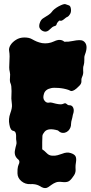

<svg xmlns="http://www.w3.org/2000/svg" viewBox="-20 -920 460 966"><path d="M26.4 -581.1 28.3 -636.7Q28.3 -650.4 25.9 -664.1Q23.4 -677.7 32.7 -692.9Q42 -708 60.5 -719.7Q79.1 -731.4 102.5 -731.4Q126 -731.4 139.6 -723.6Q153.3 -715.8 165 -710.9Q176.8 -706.1 191.4 -703.1Q222.7 -698.2 252 -711.9Q284.2 -727.5 303.7 -710Q324.2 -709 346.7 -713.9Q383.8 -721.7 397.5 -714.8Q427.7 -697.3 407.2 -644.5Q404.3 -636.7 404.3 -630.9Q404.3 -625 404.3 -619.1Q404.3 -601.6 401.4 -592.8Q398.4 -584 398.4 -578.1Q398.4 -572.3 398.4 -564.5Q400.4 -548.8 393.6 -534.2Q389.6 -525.4 389.6 -520Q389.6 -514.6 389.6 -509.8Q389.6 -497.1 376 -485.4Q353.5 -461.9 338.9 -461.9Q335.9 -461.9 333 -463.9Q330.1 -465.8 324.2 -467.8Q300.8 -475.6 274.9 -477.5Q249 -479.5 237.3 -476.6Q208 -470.7 201.2 -448.2Q193.4 -424.8 205.1 -412.1Q210 -406.2 215.8 -404.3Q221.7 -402.3 227.1 -403.8Q232.4 -405.3 241.7 -403.3Q251 -401.4 260.7 -398.4Q287.1 -392.6 296.4 -397Q305.7 -401.4 309.1 -400.4Q312.5 -399.4 314.5 -397.5Q321.3 -390.6 327.1 -390.6Q342.8 -391.6 348.6 -377.4Q354.5 -363.3 346.7 -342.8Q346.7 -339.8 343.8 -328.1Q336.9 -304.7 337.4 -295.9Q337.9 -287.1 334 -277.8Q330.1 -268.6 323.2 -261.7Q306.6 -247.1 287.1 -252.9Q278.3 -256.8 271.5 -263.7Q221.7 -278.3 204.1 -256.8Q194.3 -245.1 193.4 -236.3Q192.4 -227.5 192.4 -205.1V-168.9Q205.1 -160.2 215.8 -148.9Q226.6 -137.7 242.2 -136.7Q257.8 -135.7 270 -139.2Q282.2 -142.6 293 -146.5Q316.4 -156.2 335.9 -149.9Q355.5 -143.6 360.4 -132.8Q365.2 -122.1 362.3 -104.5Q359.4 -86.9 359.9 -78.6Q360.4 -70.3 360.4 -63.5Q360.4 -46.9 347.7 -31.2Q334 -10.7 322.3 -6.3Q310.5 -2 292 -4.4Q273.4 -6.8 261.7 -2.4Q250 2 240.7 8.8Q231.4 15.6 222.7 21.5Q208 31.2 189.5 21.5Q182.6 17.6 175.8 13.7Q158.2 4.9 132.8 6.3Q107.4 7.8 87.9 -8.3Q68.4 -24.4 67.9 -47.9Q67.4 -71.3 70.3 -81.5Q73.2 -91.8 76.2 -97.7Q80.1 -110.4 72.3 -117.2Q48.8 -135.7 55.7 -166Q58.6 -181.6 61.5 -190.4Q64.5 -199.2 62.5 -209.5Q60.5 -219.7 61 -228Q61.5 -236.3 60.5 -244.1Q58.6 -259.8 46.9 -261.7Q32.2 -263.7 27.3 -293Q21.5 -321.3 31.7 -349.6Q42 -377.9 40 -394Q38.1 -410.2 37.1 -423.8L38.1 -461.9Q38.1 -490.2 33.2 -500Q28.3 -509.8 30.3 -528.8Q32.2 -547.9 29.3 -558.1Q26.4 -568.4 26.4 -581.1ZM197.3 -828.1Q232.4 -848.6 238.8 -857.9Q245.1 -867.2 254.4 -874.5Q263.7 -881.8 274.4 -887.7Q301.8 -902.3 309.6 -898.9Q317.4 -895.5 326.2 -893.1Q335 -890.6 336.9 -874.5Q338.9 -858.4 331.5 -847.7Q324.2 -836.9 319.8 -835.4Q315.4 -834 310.5 -830.1Q305.7 -826.2 300.8 -822.3Q288.1 -812.5 282.2 -816.4Q279.3 -818.4 272.5 -811Q265.6 -803.7 263.7 -794.9Q261.7 -790 252.9 -788.1Q244.1 -786.1 231 -772.5Q217.8 -758.8 204.1 -761.2Q190.4 -763.7 182.1 -774.4Q173.8 -785.2 179.7 -803.2Q185.5 -821.3 197.3 -828.1Z"/></svg>

Font: Creepster Caps
Style: Regular
Weight: 400
Designer: Font Diner, Inc
Foundry: Font Diner, Inc
Version: Version 1.000